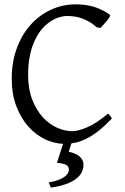

<svg xmlns="http://www.w3.org/2000/svg" viewBox="-20 -650 576 887"><path d="M365.7 111.8Q365.7 129.9 357.2 146.5Q348.6 163.1 330.6 176.8Q312.5 190.4 283.9 200.7Q255.4 210.9 215.3 216.8L204.6 192.9Q230 188.5 247.8 181.9Q265.6 175.3 276.9 167.5Q288.1 159.7 293.2 151.1Q298.3 142.6 298.3 134.8Q298.3 118.2 285.6 111.6Q272.9 105 242.7 102.1Q243.7 100.6 247.6 88.4Q251 78.1 257.8 56.2Q263.2 40 271.5 14.6Q230 12.7 189.5 -5.9Q146 -26.4 111.3 -64.9Q76.7 -103.5 55.4 -159.4Q34.2 -215.3 34.2 -286.1Q34.2 -364.3 57.9 -427.7Q81.5 -491.2 122.1 -536.1Q162.6 -581.1 216.3 -605.5Q270 -629.9 330.1 -629.9Q382.8 -629.9 422.6 -615.7Q462.4 -601.6 487.8 -581.1Q490.7 -578.6 486.3 -571.3Q481.9 -564 474.4 -554.7Q466.8 -545.4 458.3 -536.1Q449.7 -526.9 443.8 -521L426.8 -523.9Q401.9 -546.9 367.7 -561.5Q333.5 -576.2 289.1 -576.2Q272.5 -576.2 252.7 -570.1Q232.9 -564 212.9 -550.8Q192.9 -537.6 174.3 -516.4Q155.8 -495.1 141.4 -464.8Q127 -434.6 118.4 -394.8Q109.9 -355 109.9 -304.2Q109.9 -239.3 128.7 -190.4Q147.5 -141.6 177 -109.1Q206.5 -76.7 242.9 -60.3Q279.3 -43.9 314 -43.9Q340.3 -43.9 382.8 -62Q425.3 -80.1 479 -125Q481.4 -124 484.1 -120.8Q486.8 -117.7 489.3 -114.3Q491.7 -110.8 493.7 -107.7Q495.6 -104.5 497.1 -103Q465.8 -69.8 437.3 -47.1Q408.7 -24.4 382.1 -10.7Q355.5 2.9 329.6 8.8Q319.8 10.7 310.1 12.2L297.4 50.8Q310.1 53.7 322.5 58.3Q335 63 344.5 70.3Q354 77.6 359.9 87.9Q365.7 98.1 365.7 111.8Z"/></svg>

Font: Gentium Kaktovik
Style: Regular
Weight: 400
Designer: J. Victor Gaultney and Annie Olsen
Foundry: SIL International
Version: Version 1.102; 2013; Maintenance release